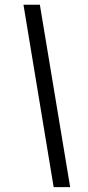

<svg xmlns="http://www.w3.org/2000/svg" viewBox="-20 -755 375 814"><path d="M79.5 -735H149L277.5 38.5H207.5Z"/></svg>

Font: 1883 Sans
Style: Italic
Weight: 400
Italic angle: -8°
Designer: 1883 Sans project is a fork of Public Sans.
Version: Version 1.009